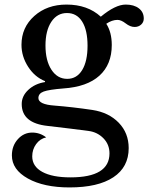

<svg xmlns="http://www.w3.org/2000/svg" viewBox="-20 -560 649 840"><path d="M274 -215Q316 -215 339.5 -253.5Q363 -292 363 -360Q363 -428 339.5 -465.5Q316 -503 273 -503Q230 -503 204.5 -464.5Q179 -426 179 -361Q179 -295 205 -255Q231 -215 274 -215ZM219 -98Q296 -92 384 -79Q456 -68 499.5 -23Q543 22 543 88Q543 171 476 215.5Q409 260 284 260Q172 260 102 221Q32 182 32 120Q32 78 58 49Q84 20 121 20Q155 20 182 41Q155 47 138 70.5Q121 94 121 124Q121 168 165 192Q209 216 288 216Q459 216 459 111Q459 72 432.5 45Q406 18 368 13Q301 4 189 -9Q75 -21 75 -105Q75 -140 104 -167Q133 -194 177 -201V-205Q132 -223 103 -268Q74 -313 74 -364Q74 -440 130 -490Q186 -540 271 -540Q363 -540 421 -487Q485 -540 530 -540Q566 -540 587.5 -523.5Q609 -507 609 -479Q609 -463 597.5 -452.5Q586 -442 569 -442Q550 -442 530 -457.5Q510 -473 494 -473Q470 -473 445 -456Q469 -419 469 -363Q469 -278 415 -229Q361 -180 257 -173Q194 -168 171 -159.5Q148 -151 148 -131Q148 -103 219 -98Z"/></svg>

Font: Libre Baskerville
Style: Regular
Weight: 400
Designer: Pablo Impallari, Rodrigo Fuenzalida
Foundry: Pablo Impallari, Rodrigo Fuenzalida
Version: Version 1.000